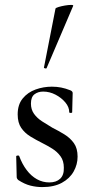

<svg xmlns="http://www.w3.org/2000/svg" viewBox="-20 -751 378 782"><path d="M106 -329Q106 -305 118.5 -287.5Q131 -270 151 -257Q171 -244 193 -231Q219 -218 242.5 -203.5Q266 -189 281 -168Q296 -147 296 -113Q296 -81 280 -52.5Q264 -24 232 -6.5Q200 11 152 11Q128 11 104 5Q80 -1 54 -18Q52 -20 50 -23Q48 -26 48 -30L46 -114Q46 -117 51.5 -117.5Q57 -118 58 -116Q70 -83 88.5 -58.5Q107 -34 130.5 -21Q154 -8 181 -8Q209 -8 225 -23Q241 -38 240 -68Q240 -96 226.5 -114.5Q213 -133 193 -145.5Q173 -158 151 -169Q127 -181 104 -195Q81 -209 66.5 -230Q52 -251 52 -285Q52 -325 72.5 -350Q93 -375 125 -386.5Q157 -398 191 -398Q211 -398 229 -394.5Q247 -391 267 -383Q276 -379 276 -372Q276 -354 275 -335Q274 -316 274 -294Q274 -291 268 -291Q262 -291 262 -294Q262 -315 246 -334Q230 -353 206 -365.5Q182 -378 156 -378Q135 -378 120.5 -367Q106 -356 106 -329ZM170 -474Q169 -471 163.5 -472.5Q158 -474 159 -476L206 -716Q207 -719 218.5 -722.5Q230 -726 244.5 -728.5Q259 -731 269.5 -731Q280 -731 278 -727Z"/></svg>

Font: Cormorant Garamond Light Medium
Style: Regular
Weight: 500
Version: Version 4.001